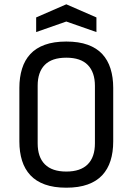

<svg xmlns="http://www.w3.org/2000/svg" viewBox="-20 -860 616 892"><path d="M155 -194Q155 -130 188.5 -96.5Q222 -63 288 -63Q354 -63 387.5 -96.5Q421 -130 421 -194V-461Q421 -524 388 -558Q355 -592 288 -592Q221 -592 188 -558.5Q155 -525 155 -462ZM70 -452Q70 -501 82.5 -541Q95 -581 121 -609Q147 -637 188.5 -652Q230 -667 288 -667Q346 -667 387.5 -652Q429 -637 455 -609Q481 -581 493.5 -541Q506 -501 506 -452V-203Q506 -153 493.5 -113.5Q481 -74 455 -46Q429 -18 387.5 -3Q346 12 288 12Q230 12 188.5 -3Q147 -18 121 -46Q95 -74 82.5 -113.5Q70 -153 70 -203ZM148 -711V-779L288 -840L428 -779V-711L288 -760Z"/></svg>

Font: Ropa Sans
Style: Regular
Weight: 400
Designer: Botio Nikoltchev
Foundry: Botjo Nikoltchev
Version: Version 1.002